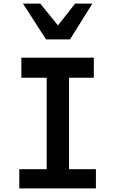

<svg xmlns="http://www.w3.org/2000/svg" viewBox="-20 -1045 640 1065"><path d="M87 -106.5H239V-614H98.5V-725H500.5V-614H363V-106.5H512V0H87ZM107.5 -1025H203.5L301.5 -904L396.5 -1025H492.5L368.5 -826.5H235.5Z"/></svg>

Font: JuliaMono
Style: Bold
Weight: 700
Monospace: yes
Designer: cormullion
Foundry: corm
Version: Version 0.055; ttfautohint (v1.8.4)